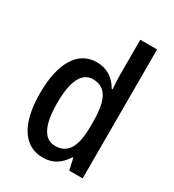

<svg xmlns="http://www.w3.org/2000/svg" viewBox="-185 -865 887 980"><g transform="rotate(30 258.5 -375.0)"><path d="M220 10C281 10 320 -19 351 -67H356L371 0H450V-760H351V-553C351 -530 353 -499 355 -470H350C322 -520 277 -550 218 -550C109 -550 44 -450 44 -269C44 -88 108 10 220 10ZM245 -73C178 -73 145 -140 145 -269C145 -394 177 -465 243 -465C322 -465 352 -403 352 -275V-249C352 -130 319 -73 245 -73Z"/></g></svg>

Font: Noto Sans Lao Looped Condensed Medium
Style: Regular
Weight: 500
Width: 3
Designer: Mark Frömberg, Ben Mitchell
Foundry: The Fontpad Ltd
Version: Version 1.002